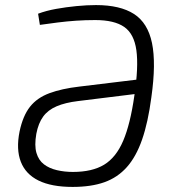

<svg xmlns="http://www.w3.org/2000/svg" viewBox="-20 -723 675 756"><path d="M266 13Q183 13 132 -12Q81 -37 62 -86Q43 -135 57 -205Q70 -267 98 -302.5Q126 -338 174.5 -356Q223 -374 292 -382L556 -414L546 -357L287 -325Q237 -319 203 -304.5Q169 -290 150 -264Q131 -238 123 -196Q115 -150 123.5 -121Q132 -92 153 -76Q174 -60 204 -53Q234 -46 267 -46Q343 -46 390 -74.5Q437 -103 465 -168.5Q493 -234 509 -346Q526 -460 517 -525Q508 -590 469 -617Q430 -644 355 -644Q316 -644 279.5 -641.5Q243 -639 207.5 -634.5Q172 -630 137 -625L130 -669Q162 -681 201 -688Q240 -695 281 -699Q322 -703 358 -703Q453 -703 507.5 -668Q562 -633 578.5 -553.5Q595 -474 576 -340Q563 -241 539.5 -173.5Q516 -106 479.5 -65Q443 -24 391 -5.5Q339 13 266 13Z"/></svg>

Font: Exo 2 Light
Style: Italic
Weight: 300
Italic angle: -8°
Designer: Natanael Gama
Foundry: Natanael Gama
Version: Version 2.010